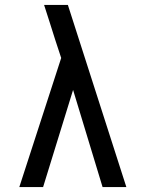

<svg xmlns="http://www.w3.org/2000/svg" viewBox="-20 -755 588 775"><path d="M58 0 227 -521 203 -594Q192 -630 180.5 -665Q169 -700 158 -735H254L490 0H394L275 -392L154 0Z"/></svg>

Font: Iosevka Semi-Condensed Medium
Style: Regular
Weight: 500
Monospace: yes
Designer: Belleve Invis
Foundry: Belleve Invis
Version: Version 27.3.5